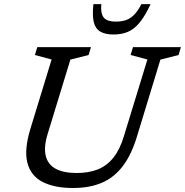

<svg xmlns="http://www.w3.org/2000/svg" viewBox="-20 -930 924 960"><path d="M218 -259.5Q198 -194 208.8 -150.5Q219.5 -107 258.8 -86Q298 -65 363 -65Q424 -65 469.5 -83.2Q515 -101.5 547.2 -142Q579.5 -182.5 599.5 -249L717 -632.5L633 -655L645 -694.5H884.5L873 -655L782 -632L665 -248Q637 -155.5 593.5 -98.8Q550 -42 488.8 -16Q427.5 10 345 10Q252.5 10 193.2 -20.2Q134 -50.5 117 -115.8Q100 -181 132 -286L238 -632.5L154.5 -655L166.5 -694.5H435L423 -655L332 -632ZM560 -822Q589.5 -822 611.8 -830.2Q634 -838.5 652.2 -857.8Q670.5 -877 687 -909.5H733Q705.5 -850.5 678.5 -817.5Q651.5 -784.5 620 -771Q588.5 -757.5 548 -757.5Q504.5 -757.5 480.2 -772.8Q456 -788 448.5 -821.2Q441 -854.5 447 -909.5H486.5Q484 -877 490.2 -858Q496.5 -839 513.5 -830.5Q530.5 -822 560 -822Z"/></svg>

Font: Newsreader 10pt
Style: Italic
Weight: 400
Italic angle: -17°
Version: Version 1.003